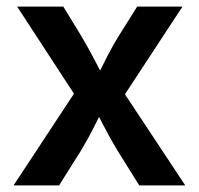

<svg xmlns="http://www.w3.org/2000/svg" viewBox="-20 -559 600 579"><path d="M21 0 232.9 -321.8 232.4 -231.4 31.7 -539.1H170.9L226.1 -448.7Q249.5 -409.2 268.6 -371.8Q287.6 -334.5 306.6 -298.8H256.3Q276.4 -334 294.7 -371.6Q313 -409.2 336.9 -448.7L393.6 -539.1H530.3L327.1 -229.5L327.6 -318.8L538.6 0H399.9L334 -105.5Q310.5 -144.5 291.7 -181.4Q272.9 -218.3 253.4 -252.9H303.2Q284.2 -218.3 266.1 -181.4Q248 -144.5 224.6 -105.5L158.2 0Z"/></svg>

Font: Inter 18pt SemiBold
Style: Regular
Weight: 600
Designer: Rasmus Andersson
Foundry: rsms
Version: Version 4.001;git-66647c0bb